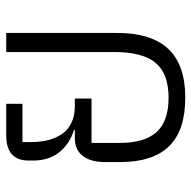

<svg xmlns="http://www.w3.org/2000/svg" viewBox="-19 -590 621 623"><g transform="rotate(-90 291.5 -278.5)"><path d="M77.1 -199.2V-248Q77.1 -294.9 97.2 -320.6Q117.2 -346.2 154.8 -346.2H181.2V-349.1Q137.2 -362.3 109.6 -396Q82 -429.7 82 -481.9V-495.1Q82 -568.8 163.1 -568.8H266.1V-516.1H142.1V-486.8Q142.1 -457 148.4 -432.4Q154.8 -407.7 168.2 -387.9Q181.6 -368.2 204.6 -357.2Q227.5 -346.2 257.8 -346.2H283.2V-292H139.2V-201.2Q139.2 -120.1 174.3 -81.1Q209.5 -42 286.1 -42Q363.8 -42 398.9 -84Q434.1 -126 434.1 -217.8V-568.8H496.1V-209Q496.1 -98.1 444.3 -43Q392.6 12.2 286.1 12.2Q179.7 12.2 128.4 -40.5Q77.1 -93.3 77.1 -199.2Z"/></g></svg>

Font: Anuphan Light
Style: Regular
Weight: 300
Designer: Mike Abbink, Paul van der Laan, Pieter van Rosmalen, Mint Tantisuwanna
Foundry: Bold Monday; Cadson Demak
Version: Version 3.002;hotconv 1.0.109;makeotfexe 2.5.65596